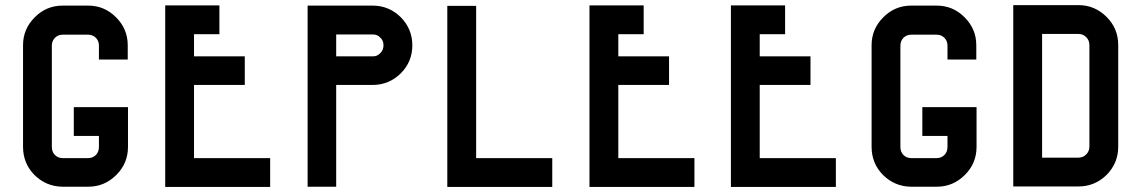

<svg xmlns="http://www.w3.org/2000/svg" viewBox="-20 -741 4524 761"><path d="M372.1 -503.9Q372.1 -522.5 372.1 -560.5Q372.1 -578.1 360.4 -590.8Q347.7 -603.5 329.1 -603.5Q295.9 -603.5 228.5 -603.5Q210 -603.5 197.3 -590.8Q185.5 -578.1 185.5 -560.5Q185.5 -425.8 185.5 -158.2Q185.5 -139.6 197.3 -127Q210 -114.3 228.5 -114.3Q261.7 -114.3 329.1 -114.3Q347.7 -114.3 360.4 -127Q372.1 -139.6 372.1 -158.2Q372.1 -172.9 372.1 -202.1Q338.9 -202.1 272.5 -202.1Q272.5 -240.2 272.5 -316.4Q343.8 -316.4 487.3 -316.4Q487.3 -263.7 487.3 -159.2Q487.3 -93.8 441.4 -47.9Q394.5 -1 330.1 -1Q295.9 -1 228.5 -1Q227.5 -1 226.6 -1Q163.1 -2 117.2 -46.9Q71.3 -92.8 71.3 -159.2Q71.3 -293 71.3 -561.5Q71.3 -626 117.2 -671.9Q163.1 -718.8 228.5 -718.8Q261.7 -718.8 329.1 -718.8Q394.5 -718.8 440.4 -671.9Q486.3 -626 486.3 -561.5Q486.3 -542 486.3 -504.9Q448.2 -504.9 372.1 -504.9Q372.1 -503.9 372.1 -503.9Z M1050.8 -114.3Q1050.8 -76.2 1050.8 0Q912.1 0 634.8 0Q634.8 -240.2 634.8 -719.7Q706.1 -719.7 849.6 -719.7Q849.6 -681.6 849.6 -605.5Q816.4 -605.5 749 -605.5Q749 -576.2 749 -517.6Q815.4 -517.6 950.2 -517.6Q950.2 -479.5 950.2 -404.3Q882.8 -404.3 749 -404.3Q749 -307.6 749 -114.3Q849.6 -114.3 1050.8 -114.3Z M1614.3 -561.5Q1614.3 -496.1 1568.4 -450.2Q1521.5 -404.3 1457 -404.3Q1409.2 -404.3 1312.5 -404.3Q1312.5 -269.5 1312.5 -1Q1275.4 -1 1199.2 -1Q1199.2 -240.2 1199.2 -718.8Q1285.2 -718.8 1457 -718.8Q1521.5 -718.8 1568.4 -672.9Q1614.3 -626 1614.3 -561.5ZM1487.3 -530.3Q1494.1 -537.1 1497.1 -544.9Q1500 -552.7 1500 -561.5Q1500 -570.3 1497.1 -578.1Q1494.1 -585.9 1487.3 -591.8Q1481.4 -598.6 1473.6 -601.6Q1465.8 -604.5 1457 -604.5Q1409.2 -604.5 1312.5 -604.5Q1312.5 -575.2 1312.5 -517.6Q1361.3 -517.6 1457 -517.6Q1465.8 -517.6 1473.6 -520.5Q1481.4 -524.4 1487.3 -530.3Z M1867.2 -114.3Q1967.8 -114.3 2168.9 -114.3Q2168.9 -76.2 2168.9 0Q2030.3 0 1752.9 0Q1752.9 -239.3 1752.9 -717.8Q1791 -717.8 1867.2 -717.8Q1867.2 -516.6 1867.2 -114.3Z M2732.4 -114.3Q2732.4 -76.2 2732.4 0Q2593.8 0 2316.4 0Q2316.4 -240.2 2316.4 -719.7Q2387.7 -719.7 2531.2 -719.7Q2531.2 -681.6 2531.2 -605.5Q2498 -605.5 2430.7 -605.5Q2430.7 -576.2 2430.7 -517.6Q2497.1 -517.6 2631.8 -517.6Q2631.8 -479.5 2631.8 -404.3Q2564.5 -404.3 2430.7 -404.3Q2430.7 -307.6 2430.7 -114.3Q2531.2 -114.3 2732.4 -114.3Z M3293 -114.3Q3293 -76.2 3293 0Q3154.3 0 2877 0Q2877 -240.2 2877 -719.7Q2948.2 -719.7 3091.8 -719.7Q3091.8 -681.6 3091.8 -605.5Q3058.6 -605.5 2991.2 -605.5Q2991.2 -576.2 2991.2 -517.6Q3057.6 -517.6 3192.4 -517.6Q3192.4 -479.5 3192.4 -404.3Q3125 -404.3 2991.2 -404.3Q2991.2 -307.6 2991.2 -114.3Q3091.8 -114.3 3293 -114.3Z M3735.4 -503.9Q3735.4 -522.5 3735.4 -560.5Q3735.4 -578.1 3723.6 -590.8Q3710.9 -603.5 3692.4 -603.5Q3659.2 -603.5 3591.8 -603.5Q3573.2 -603.5 3560.5 -590.8Q3548.8 -578.1 3548.8 -560.5Q3548.8 -425.8 3548.8 -158.2Q3548.8 -139.6 3560.5 -127Q3573.2 -114.3 3591.8 -114.3Q3625 -114.3 3692.4 -114.3Q3710.9 -114.3 3723.6 -127Q3735.4 -139.6 3735.4 -158.2Q3735.4 -172.9 3735.4 -202.1Q3702.1 -202.1 3635.7 -202.1Q3635.7 -240.2 3635.7 -316.4Q3707 -316.4 3850.6 -316.4Q3850.6 -263.7 3850.6 -159.2Q3850.6 -93.8 3804.7 -47.9Q3757.8 -1 3693.4 -1Q3659.2 -1 3591.8 -1Q3590.8 -1 3589.8 -1Q3526.4 -2 3480.5 -46.9Q3434.6 -92.8 3434.6 -159.2Q3434.6 -293 3434.6 -561.5Q3434.6 -626 3480.5 -671.9Q3526.4 -718.8 3591.8 -718.8Q3625 -718.8 3692.4 -718.8Q3757.8 -718.8 3803.7 -671.9Q3849.6 -626 3849.6 -561.5Q3849.6 -542 3849.6 -504.9Q3811.5 -504.9 3735.4 -504.9Q3735.4 -503.9 3735.4 -503.9Z M4412.1 -562.5Q4412.1 -428.7 4412.1 -159.2Q4412.1 -94.7 4366.2 -47.9Q4319.3 -2 4254.9 -2Q4168.9 -2 3996.1 -2Q3996.1 -241.2 3996.1 -720.7Q4082 -720.7 4254.9 -720.7Q4319.3 -720.7 4366.2 -673.8Q4412.1 -627.9 4412.1 -562.5ZM4297.9 -160.2Q4297.9 -293.9 4297.9 -562.5Q4297.9 -581.1 4285.2 -593.8Q4272.5 -606.4 4254.9 -606.4Q4207 -606.4 4110.4 -606.4Q4110.4 -565.4 4110.4 -483.4Q4110.4 -360.4 4110.4 -116.2Q4158.2 -116.2 4254.9 -116.2Q4272.5 -116.2 4285.2 -128.9Q4297.9 -141.6 4297.9 -160.2Z"/></svg>

Font: Via Messena
Style: Regular
Weight: 400
Designer: Edward Sonnex
Version: 1.0